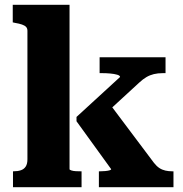

<svg xmlns="http://www.w3.org/2000/svg" viewBox="-20 -778 759 798"><path d="M701 0H391V-66H396Q406 -66 417 -67Q428 -68 435 -70Q442 -72 442 -75L298 -274V-292L479 -458Q479 -464 467 -467.5Q455 -471 438 -472.5Q421 -474 405 -474H394V-540H668V-474H657Q636 -474 619.5 -470Q603 -466 588.5 -457.5Q574 -449 559 -435L385 -275L424 -362L620 -101Q631 -87 642.5 -79.5Q654 -72 667.5 -69Q681 -66 696 -66H701ZM269 -758V-75Q269 -72 277 -69.5Q285 -67 295.5 -66.5Q306 -66 315 -66H319V0H34V-66H36Q54 -66 67 -70.5Q80 -75 87 -86Q94 -97 94 -116V-650Q94 -660 88.5 -666Q83 -672 71.5 -676Q60 -680 42 -683L33 -685V-758Z"/></svg>

Font: Roboto Serif 20pt
Style: Bold
Weight: 700
Version: Version 1.008